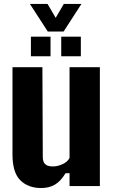

<svg xmlns="http://www.w3.org/2000/svg" viewBox="-20 -939 571 969"><path d="M188 10Q122 10 82.5 -29.2Q43 -68.5 43 -159V-600H194L196 -146Q196 -122 208 -110.5Q220 -99 247 -99Q271 -99 296.2 -110.8Q321.5 -122.5 331 -142V-600H484V0H331V-65H311Q286.5 -24.5 257.2 -7.2Q228 10 188 10ZM289 -655V-754H388V-655ZM136 -655V-754H235V-655ZM221 -780 131 -919H220L261 -849L302 -919H391L301 -780Z"/></svg>

Font: Big Shoulders Text Thin Black
Style: Regular
Weight: 900
Version: Version 2.002